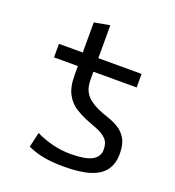

<svg xmlns="http://www.w3.org/2000/svg" viewBox="-127 -782 814 893"><g transform="rotate(20 280.0 -335.0)"><path d="M289 11Q257 11 227.5 8.5Q198 6 169 -1Q140 -8 108 -22L125 -96Q164 -77 207.5 -66Q251 -55 299 -55Q370 -55 403 -73Q436 -91 436 -127Q436 -161 417.5 -179Q399 -197 371 -208Q343 -219 312 -231Q286 -242 257.5 -259.5Q229 -277 209.5 -312Q190 -347 190 -409V-451H72V-518H190V-667L267 -681V-518H481V-451H267V-413Q267 -378 278 -356Q289 -334 307.5 -320Q326 -306 347 -296Q371 -285 400 -275.5Q429 -266 454.5 -251Q480 -236 496.5 -208.5Q513 -181 513 -133Q513 -87 491 -54.5Q469 -22 419.5 -5.5Q370 11 289 11Z"/></g></svg>

Font: Ubuntu Sans Mono
Style: Regular
Weight: 400
Monospace: yes
Designer: Dalton Maag Ltd
Foundry: Dalton Maag Ltd
Version: Version 1.006